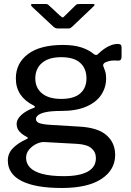

<svg xmlns="http://www.w3.org/2000/svg" viewBox="-20 -762 651 957"><path d="M567 -543Q577 -543 581.5 -539Q586 -535 586 -525V-480Q586 -469 581.5 -464Q577 -459 566 -460Q550 -461 538 -460Q526 -459 515 -455Q490 -447 495 -432Q499 -422 504 -407.5Q509 -393 509 -371Q509 -327 485 -290Q461 -253 411 -231Q361 -209 285 -209Q238 -209 210.5 -203.5Q183 -198 171 -188.5Q159 -179 159 -169Q159 -154 178.5 -147.5Q198 -141 242 -139L375 -131Q468 -126 511 -88Q554 -50 554 10Q554 85 485.5 130Q417 175 288 175Q156 175 87.5 140Q19 105 19 38Q19 3 44 -23Q69 -49 113 -69Q125 -74 113 -80Q91 -91 77 -106.5Q63 -122 63 -144Q63 -160 73.5 -174.5Q84 -189 103 -202Q122 -215 148 -224Q153 -226 154 -229Q155 -232 148 -236Q104 -258 81.5 -291.5Q59 -325 59 -371Q59 -447 119.5 -492.5Q180 -538 294 -538Q347 -538 384.5 -526Q422 -514 447 -493Q453 -488 459 -488Q465 -488 470 -494Q482 -506 498 -517.5Q514 -529 532 -536Q550 -543 567 -543ZM285 -269Q349 -269 380 -296.5Q411 -324 411 -371Q411 -420 380 -448.5Q349 -477 285 -477Q223 -477 189.5 -448.5Q156 -420 156 -371Q156 -324 189.5 -296.5Q223 -269 285 -269ZM201 -54Q183 -55 162 -45Q141 -35 125.5 -17Q110 1 110 25Q110 53 130 73.5Q150 94 191.5 105Q233 116 298 116Q376 116 417 93.5Q458 71 458 26Q458 -4 436 -23Q414 -42 364 -45ZM356 -735Q360 -740 365 -741Q370 -742 376 -742H443Q459 -742 445 -729L341 -630Q337 -626 332.5 -623Q328 -620 320 -620H271Q261 -620 255 -623Q249 -626 244 -631L139 -729Q134 -735 134.5 -738.5Q135 -742 142 -742H204Q211 -742 214.5 -741.5Q218 -741 224 -735L279 -684Q289 -675 292.5 -675Q296 -675 304 -684Z"/></svg>

Font: Libre Franklin Thin Medium
Style: Regular
Weight: 500
Version: Version 3.000